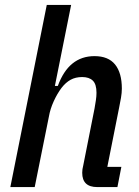

<svg xmlns="http://www.w3.org/2000/svg" viewBox="-20 -760 564 780"><path d="M170 -740H269L203 -411H215Q259 -532 364 -532Q420 -532 447.5 -498Q475 -464 475 -400Q475 -383 471.5 -362.5Q468 -342 464 -323L416 -82H473L457 0H375Q314 0 314 -58Q314 -65 315 -72.5Q316 -80 318 -87L364 -319Q367 -336 369.5 -352.5Q372 -369 372 -383Q372 -418 357 -432.5Q342 -447 314 -447Q287 -447 267 -436Q247 -425 230 -403Q212 -379 198 -348Q184 -317 179 -288L121 0H22Z"/></svg>

Font: IBM Plex Sans Condensed Medium
Style: Italic
Weight: 500
Width: 3
Italic angle: -11°
Designer: Mike Abbink, Paul van der Laan, Pieter van Rosmalen
Foundry: Bold Monday
Version: Version 1.3